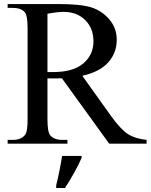

<svg xmlns="http://www.w3.org/2000/svg" viewBox="-20 -717 751 958"><path d="M711.4 0H524.9L289.1 -326.2Q263.2 -325.7 246.1 -325.7Q240.2 -325.7 232.2 -325.7Q224.1 -325.7 216.8 -326.2V-123Q216.8 -58.1 230.5 -42Q250.5 -19 289.1 -19H316.4V0H18.1V-19H44.4Q88.4 -19 107.4 -47.4Q117.7 -64 117.7 -123V-573.7Q117.7 -638.7 104 -655.8Q84.5 -677.7 44.4 -677.7H18.1V-696.8H271Q382.8 -696.8 435.5 -680.2Q488.3 -663.6 525.4 -620.4Q562.5 -577.1 562.5 -518.1Q562.5 -453.6 520.3 -406Q478 -358.4 390.6 -338.9L533.7 -138.7Q583 -70.3 618.9 -47.6Q654.8 -24.9 711.4 -19ZM216.8 -357.4Q226.1 -357.4 233.6 -357.4Q241.2 -357.4 245.1 -357.4Q345.2 -357.4 395.8 -400.6Q446.3 -443.8 446.3 -510.3Q446.3 -575.7 405.3 -616.7Q364.3 -657.7 297.4 -657.7Q267.1 -657.7 216.8 -648.4ZM260.3 208Q268.6 174.8 276.4 136Q284.2 97.2 290 61H387.2V70.8Q380.4 86.4 370.6 106Q360.8 125.5 349.4 146Q337.9 166.5 326.2 186Q314.5 205.6 304.2 221.2H260.3Z"/></svg>

Font: KhunPaOh
Style: Regular
Weight: 400
Designer: Khon Soe Zaw Thu
Version: Version 1.00 July 11, 2016, initial release